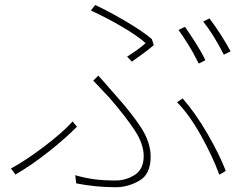

<svg xmlns="http://www.w3.org/2000/svg" viewBox="-20 -743 1017 781"><path d="M572.3 -567.4Q542 -595.7 476.1 -634.3Q410.2 -672.9 349.6 -700.2L367.2 -722.7Q425.8 -695.3 494.1 -654.8Q562.5 -614.3 597.7 -584L605.5 -559.6Q575.2 -533.2 516.6 -492.2L497.1 -512.7Q541 -540 572.3 -567.4ZM451.2 -8.8Q492.2 -8.8 528.3 -31.7Q564.5 -54.7 564.5 -108.4Q564.5 -157.2 528.3 -212.4Q492.2 -267.6 425.8 -344.7Q418 -353.5 359.4 -415L379.9 -435.5L404.3 -408.2Q423.8 -385.7 443.4 -363.3Q516.6 -282.2 554.7 -222.7Q592.8 -163.1 592.8 -105.5Q592.8 -34.2 546.4 -7.8Q500 18.6 451.2 18.6Q370.1 18.6 290 2.9L286.1 -30.3Q323.2 -19.5 360.4 -14.2Q397.5 -8.8 451.2 -8.8ZM700.2 -327.1 722.7 -342.8Q774.4 -284.2 823.7 -199.2Q873 -114.3 898.4 -47.9L872.1 -32.2Q845.7 -105.5 797.4 -191.9Q749 -278.3 700.2 -327.1ZM43 -33.2 24.4 -57.6Q83 -88.9 159.7 -147Q236.3 -205.1 275.4 -249L293 -227.5Q246.1 -179.7 175.3 -124Q104.5 -68.4 43 -33.2ZM815.4 -498 788.1 -484.4 780.3 -500Q766.6 -528.3 745.6 -562Q724.6 -595.7 706.1 -621.1L732.4 -633.8Q752.9 -604.5 776.9 -566.9Q800.8 -529.3 815.4 -498ZM918 -534.2 890.6 -520.5Q847.7 -604.5 806.6 -655.3L832 -668Q852.5 -641.6 877.9 -602.1Q903.3 -562.5 918 -534.2Z"/></svg>

Font: Min Sans VF VF
Style: Regular
Weight: 400
Designer: Jinseong-Kim, NotoSansCJK, Nunito
Foundry: Jinseong-Kim
Version: Version 1.420;Glyphs 3.1.2 (3151)